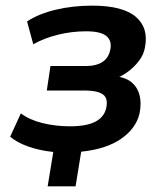

<svg xmlns="http://www.w3.org/2000/svg" viewBox="-20 -531 589 681"><path d="M149 130 169 8Q121 3 81 -11Q41 -25 16 -46L54 -129Q84 -106 130.5 -94.5Q177 -83 228 -83Q287 -83 318.5 -99.5Q350 -116 357 -149Q364 -183 344.5 -196.5Q325 -210 281 -210H146L159 -297H288Q321 -297 343 -311Q365 -325 371 -354Q378 -386 357.5 -403Q337 -420 286 -420Q235 -420 186 -408Q137 -396 98 -374L76 -455Q117 -482 177.5 -496.5Q238 -511 307 -511Q415 -511 461.5 -471.5Q508 -432 494 -362Q490 -340 477 -321Q464 -302 445.5 -286Q427 -270 403 -258H405Q448 -249 466.5 -215Q485 -181 475 -129Q463 -76 410 -39Q357 -2 268 7L248 130Z"/></svg>

Font: Nunito Sans 7pt SemiCondensed
Style: Bold Italic
Weight: 700
Width: 4
Italic angle: -9°
Designer: Vernon Adams
Foundry: Vernon Adams
Version: Version 3.101;gftools[0.9.27]